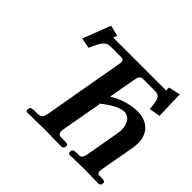

<svg xmlns="http://www.w3.org/2000/svg" viewBox="-156 -878 1080 1080"><g transform="rotate(45 384.0 -338.5)"><path d="M431 -320 423 -317C490 -373 536 -389 559 -389C590 -389 621 -363 621 -307C621 -297 620 -287 618 -275L583 -75C578 -49 571 -35 555 -35H537C516 -35 506 -31 504 -23L502 -8L510 1C510 1 591 -1 626 -1C666 -1 747 1 747 1L758 -8L760 -23C762 -31 750 -35 732 -35H714C703 -35 698 -42 698 -56C698 -61 699 -67 700 -75L737 -283C739 -295 740 -308 740 -319C740 -399 685 -443 612 -443C575 -443 509 -433 443 -392L472 -555C477 -585 485 -593 504 -593H595C633 -593 644 -582 650 -500L716 -512L711 -678L641 -662C641 -656 641 -641 643 -639H219C222 -640 227 -655 229 -662L165 -678L101 -512L163 -500C198 -582 212 -593 251 -593H330C344 -593 351 -588 351 -574C351 -569 351 -564 349 -558L264 -75C260 -50 249 -35 225 -35H199C181 -35 168.1 -31 167 -23L165 -8L172 1C172 1 278 -1 314 -1C353 -1 452 1 452 1L464 -8L466 -23C468 -31 455 -35 439 -35H413C394 -35 386 -43 386 -61C386 -64 386 -69 387 -75Z"/></g></svg>

Font: Linux Libertine O
Style: Bold Italic
Weight: 700
Italic angle: -11.5°
Designer: Philipp H. Poll
Foundry: Philipp H. Poll
Version: Version 4.1.0